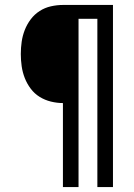

<svg xmlns="http://www.w3.org/2000/svg" viewBox="-20 -755 540 775"><path d="M234 0V-339Q210 -339 185.5 -345Q161 -351 140 -364Q119 -377 104 -397Q89 -417 80 -440Q71 -463 67.5 -487.5Q64 -512 64 -537Q64 -562 67.5 -586.5Q71 -611 80 -634Q89 -657 104 -677Q119 -697 140 -710.5Q161 -724 185.5 -729.5Q210 -735 234 -735H436V0H373V-679H297V0Z"/></svg>

Font: Moesevka
Style: Regular
Weight: 400
Monospace: yes
Designer: Belleve Invis
Foundry: Belleve Invis
Version: Version 32.5.0; ttfautohint (v1.8.4)